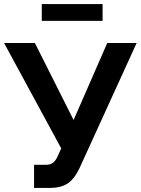

<svg xmlns="http://www.w3.org/2000/svg" viewBox="-25 -922 694 947"><path d="M143 5V-109H199Q224 -109 237.5 -120Q251 -131 261 -155L277 -190L-5 -710H147L338 -330L504 -710H649L366 -90Q340 -37 307 -16Q274 5 219 5ZM181 -819V-902H481V-819Z"/></svg>

Font: Raleway
Style: Bold
Weight: 700
Designer: Matt McInerney, Pablo Impallari, Rodrigo Fuenzalida
Foundry: Matt McInerney, Pablo Impallari, Rodrigo Fuenzalida
Version: Version 4.026